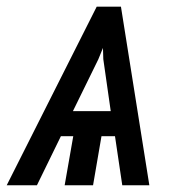

<svg xmlns="http://www.w3.org/2000/svg" viewBox="-59 -548 540 568"><path d="M241.2 -145H281.2L302.7 0H382.8L298.8 -528.3H227.1L-39.1 0H50.3L121.1 -145H157.7L132.3 0H216.3ZM268.6 -219.2H156.7L231.9 -372.6L245.6 -406.2L246.6 -373Z"/></svg>

Font: Roboto Condensed
Style: Italic
Weight: 400
Designer: Google
Version: Version 1.000;PS 001.000;hotconv 1.0.88;makeotf.lib2.5.64775